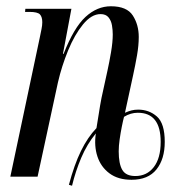

<svg xmlns="http://www.w3.org/2000/svg" viewBox="-20 -564 574 613"><path d="M200 26Q217 -38 238.5 -82Q260 -126 288 -155Q292 -178 295.5 -201.5Q299 -225 304 -251L323 -338Q329 -365 334.5 -397.5Q340 -430 340 -454Q340 -468 337.5 -483Q335 -498 326.5 -508.5Q318 -519 301 -519Q272 -519 245 -486Q218 -453 197.5 -403Q177 -353 165 -301L100 0H13L107 -444Q110 -459 112.5 -471Q115 -483 115 -493Q115 -510 107.5 -518Q100 -526 74 -526H60L61 -536H208L181 -392H183Q216 -476 253 -510Q290 -544 334 -544Q385 -544 404 -514.5Q423 -485 423 -446Q423 -419 417.5 -387.5Q412 -356 405 -324L379 -204Q390 -209 400 -211.5Q410 -214 421 -214Q456 -214 481 -192Q506 -170 506 -111Q506 -56 479.5 -23Q453 10 400 10Q357 10 329.5 -10.5Q302 -31 291 -64.5Q280 -98 286 -138Q258 -104 239.5 -60.5Q221 -17 210 29ZM412 -2Q449 -2 471 -30.5Q493 -59 493 -111Q493 -204 420 -204Q397 -204 376 -191Q373 -180 369 -160Q365 -140 362 -119Q359 -98 359 -81Q359 -41 370.5 -21.5Q382 -2 412 -2Z"/></svg>

Font: Noto Serif Display ExtraCondensed
Style: Italic
Weight: 400
Width: 2
Italic angle: -12°
Designer: Monotype Design Team
Foundry: Monotype Imaging Inc.
Version: Version 2.009